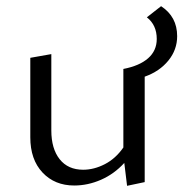

<svg xmlns="http://www.w3.org/2000/svg" viewBox="-20 -595 593 621"><path d="M78 -151V-408L146 -420V-173Q146 -114 173 -80Q200 -46 249 -46Q284 -46 319 -64Q354 -82 379 -118V-372Q431 -382 459 -406.5Q487 -431 487 -469Q487 -514 455 -539L501 -575Q553 -541 553 -478Q553 -434 524.5 -399Q496 -364 448 -347V-6L391 6L382 -68Q349 -32 306.5 -13.5Q264 5 220 5Q157 5 117.5 -37Q78 -79 78 -151Z"/></svg>

Font: LXGW Bright GB
Style: Regular
Weight: 400
Designer: Christian Thalmann (Catharsis Fonts)
Foundry: LXGW / Christian Thalmann (Catharsis Fonts) / Fontworks Inc.
Version: Version 5.510